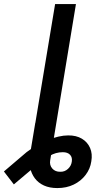

<svg xmlns="http://www.w3.org/2000/svg" viewBox="-156 -748 503 972"><path d="M22.5 -125.5H128.9L98.1 63.5Q93.8 87.9 108.6 105Q123.5 122.1 149.4 121.6Q171.9 122.1 188.2 106.9Q204.6 91.8 207.5 70.3Q210.9 48.8 198.7 35.6Q186.5 22.5 162.1 22.5Q125.5 22.5 94.7 41.5Q64 60.5 29.8 87.9L-85.9 185.5L-136.2 120.1L-20.5 21.5Q4.4 2.9 31.5 -12.7Q58.6 -28.3 85.9 -39.3Q113.3 -50.3 139.6 -56.4Q166 -62.5 189 -62.5Q230 -63 258.5 -45.9Q287.1 -28.8 300 1Q313 30.8 306.2 69.3Q300.8 106.9 277.3 137.7Q253.9 168.5 217.3 186.3Q180.7 204.1 134.3 204.1Q95.2 204.1 66.7 191.2Q38.1 178.2 20.5 154.8Q2.9 131.3 -3.4 101.1Q-9.8 70.8 -4.4 36.1ZM228.5 -727.5 108.4 0H2L123 -727.5Z"/></svg>

Font: Inter Tight Medium
Style: Italic
Weight: 500
Italic angle: -9.39999°
Designer: Rasmus Andersson
Foundry: rsms
Version: Version 3.004